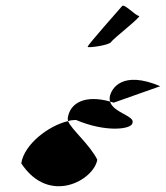

<svg xmlns="http://www.w3.org/2000/svg" viewBox="-20 -800 585 677"><path d="M55 -224C154 -74 312 -166 323 -237C296 -291 232 -343 220 -373C151 -357 65 -291 55 -224ZM219 -384C219 -381 219 -377 220 -373C229 -376 239 -377 248 -377C354 -332 444 -344 447 -366C458 -391 378 -403 368 -442C282 -466 227 -439 219 -384ZM289 -635C288 -630 365 -640 372 -652C379 -664 483 -744 470 -744C458 -744 417 -790 410 -778C402 -768 290 -643 289 -635ZM367 -458C366 -452 367 -447 368 -442C373 -441 376 -439 381 -438L545 -496C411 -553 372 -488 367 -458Z"/></svg>

Font: Ampere
Style: SCCndIta
Weight: 400
Version: Version 1